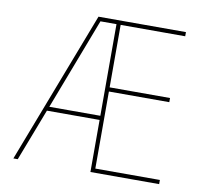

<svg xmlns="http://www.w3.org/2000/svg" viewBox="-80 -819 983 908"><g transform="rotate(10 411.0 -365.0)"><path d="M741 -710H431V-410H721V-390H431V-20H741V0H411V-250H158L62 0H41L321 -730H741ZM166 -270H411V-710H334Z"/></g></svg>

Font: Mplus 1p Thin
Style: Regular
Weight: 250
Version: Version 1.061